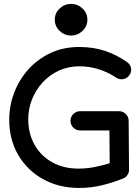

<svg xmlns="http://www.w3.org/2000/svg" viewBox="-20 -949 713 975"><path d="M26.9 -341.3Q26.9 -413.1 52.5 -479.5Q78.1 -545.9 125.2 -597.9Q172.4 -649.9 237.5 -680.2Q302.7 -710.4 381.8 -710.4Q454.6 -710.4 513.9 -690.4Q573.2 -670.4 625 -633.8Q646 -619.6 646 -594.7Q646 -575.2 631.6 -560.8Q617.2 -546.4 597.2 -546.4Q581.5 -546.4 568.4 -555.7Q530.3 -581.5 482.4 -596.9Q434.6 -612.3 384.3 -612.3Q327.1 -612.3 279.5 -590.6Q231.9 -568.8 197 -531Q162.1 -493.2 142.8 -444.8Q123.5 -396.5 123.5 -343.3Q123.5 -270.5 155.5 -213.9Q187.5 -157.2 244.9 -125Q302.2 -92.8 378.4 -92.8Q420.4 -92.8 461.7 -101.1Q502.9 -109.4 537.1 -120.1L535.6 -286.6H386.7Q366.7 -286.6 352.3 -301Q337.9 -315.4 337.9 -335.4Q337.9 -355.5 352.3 -369.9Q366.7 -384.3 386.7 -384.3H584.5Q604.5 -384.3 618.9 -370.1Q633.3 -356 633.3 -335.9L635.3 -86.4V-85.9Q635.3 -72.3 626.5 -59.6Q617.7 -46.9 604.5 -42Q557.6 -23.4 501 -9Q444.3 5.4 381.8 5.4Q279.3 5.4 199 -39.1Q118.7 -83.5 72.8 -161.6Q26.9 -239.7 26.9 -341.3ZM340.8 -768.6Q307.6 -768.6 283 -792Q258.3 -815.4 258.3 -849.1Q258.3 -882.8 283 -906Q307.6 -929.2 340.8 -929.2Q374 -929.2 398.9 -906Q423.8 -882.8 423.8 -849.1Q423.8 -815.4 398.9 -792Q374 -768.6 340.8 -768.6Z"/></svg>

Font: Manjari
Style: Bold
Weight: 700
Designer: Santhosh Thottingal <santhosh.thottingal@gmail.com>
Version: Version 2.000